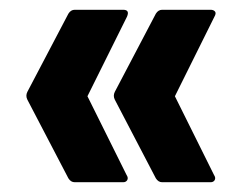

<svg xmlns="http://www.w3.org/2000/svg" viewBox="-20 -460 497 393"><path d="M312 -87Q304 -87 299 -95L215 -256Q213 -260 213 -264Q213 -268 215 -272L299 -432Q304 -440 312 -440H411Q417 -440 420 -436.5Q423 -433 419 -426L338 -263L418 -102Q422 -96 419.5 -91.5Q417 -87 411 -87ZM133 -87Q125 -87 120 -95L36 -256Q34 -260 34 -264Q34 -268 36 -272L120 -432Q125 -440 133 -440H232Q239 -440 241 -436.5Q243 -433 240 -426L159 -263L239 -102Q243 -96 240.5 -91.5Q238 -87 232 -87Z"/></svg>

Font: Sofia Sans Condensed ExtraBold
Style: Regular
Weight: 800
Designer: Botio Nikoltchev, Ani Petrova
Foundry: lettersoup
Version: Version 4.101